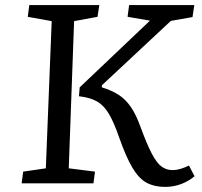

<svg xmlns="http://www.w3.org/2000/svg" viewBox="-20 -720 792 754"><path d="M628 14Q587 14 556.5 -2Q526 -18 500.5 -60.5Q475 -103 448 -180Q428 -238 408.5 -271.5Q389 -305 362 -321Q335 -337 290 -342L293 -377L569 -639L481 -654L487 -700H743L736 -653L651 -638L380 -385V-377Q419 -365 446 -347.5Q473 -330 493.5 -300.5Q514 -271 532 -221Q557 -153 576.5 -116Q596 -79 615 -65.5Q634 -52 658 -52Q686 -52 722 -70L744 -28Q722 -9 692 2.5Q662 14 628 14ZM65 0 71 -46 160 -59 183 -637 89 -654 95 -700H370L363 -654L271 -637L250 -59L353 -46L347 0Z"/></svg>

Font: Literata 7pt
Style: Italic
Weight: 400
Italic angle: -2°
Designer: Latin by Veronika Burian and Jose Scaglione. Greek by Irene Vlachou. Cyrillic by Vera Evstafieva
Foundry: TypeTogether
Version: Version 3.002